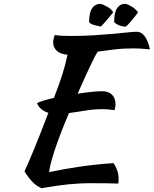

<svg xmlns="http://www.w3.org/2000/svg" viewBox="-20 -903 804 1004"><path d="M514 -426Q547 -426 565.5 -408Q584 -390 584 -358Q584 -350 582.5 -341.5Q581 -333 579 -327Q566 -329 550 -330.5Q534 -332 512 -332Q469 -332 425 -324.5Q381 -317 341 -312Q318 -259 299 -209.5Q280 -160 266.5 -119Q253 -78 245.5 -48Q238 -18 237 -3Q318 -20 400.5 -32Q483 -44 574 -50Q585 -33 592.5 -13Q600 7 600 30Q600 36 600 43Q600 50 598 57Q570 56 539 55.5Q508 55 458 55Q425 55 395.5 56.5Q366 58 336 61Q306 64 272.5 69Q239 74 197 81Q151 63 108 -7Q125 -43 155.5 -116.5Q186 -190 233 -313Q188 -327 174 -363Q179 -368 203 -375.5Q227 -383 262 -391Q277 -430 287.5 -459Q298 -488 306 -513.5Q314 -539 320.5 -563.5Q327 -588 333 -617Q298 -619 278 -636.5Q258 -654 258 -682Q258 -690 260.5 -701Q263 -712 266 -720Q286 -717 304.5 -716Q323 -715 353 -715Q416 -715 471 -718.5Q526 -722 570.5 -726Q615 -730 647 -733.5Q679 -737 696 -737Q719 -737 737 -713Q755 -689 764 -645Q733 -648 713.5 -649Q694 -650 679 -650Q624 -650 578.5 -644.5Q533 -639 491 -633Q485 -624 477.5 -610Q470 -596 458 -571Q446 -546 428.5 -508Q411 -470 386 -413Q424 -419 457.5 -422.5Q491 -426 514 -426ZM446 -788Q446 -803 448 -819.5Q450 -836 456 -849.5Q462 -863 473.5 -872.5Q485 -882 504 -883Q517 -881 539.5 -868.5Q562 -856 572 -839Q572 -839 563.5 -828Q555 -817 543.5 -804Q532 -791 521.5 -779Q511 -767 507 -764Q482 -769 466.5 -774Q451 -779 446 -788ZM577 -788Q577 -804 579 -820.5Q581 -837 587 -850.5Q593 -864 604 -873Q615 -882 633 -883Q639 -883 648.5 -879Q658 -875 668 -869Q678 -863 687 -855Q696 -847 702 -839Q702 -838 693.5 -827Q685 -816 674 -802.5Q663 -789 652 -777Q641 -765 635 -763Q612 -766 597.5 -773Q583 -780 577 -788Z"/></svg>

Font: Kaushan Script
Style: Regular
Weight: 400
Designer: Pablo Impallari
Foundry: Pablo Impallari
Version: Version 1.002